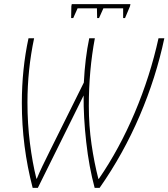

<svg xmlns="http://www.w3.org/2000/svg" viewBox="-20 -898 810 923"><path d="M332 -811 353 -858H446L447 -811H456L477 -858H572V-811H581L605 -868L607 -878H325L323 -868L322 -811ZM162 5 382 -439Q381 -335 394.5 -215Q408 -95 435 5H459Q573 -158 651.5 -341.5Q730 -525 770 -714H742Q702 -532 628 -357Q554 -182 455 -38H453Q433 -115 420 -204.5Q407 -294 407 -389Q407 -560 436 -714H409Q389 -619 383 -501L221 -175Q200 -133 184 -99.5Q168 -66 157 -39H155Q136 -115 124 -209Q112 -303 112 -405Q112 -563 144 -714H117Q85 -566 85 -403Q85 -194 137 5Z"/></svg>

Font: Noto Sans Display SemiCondensed Thin
Style: Italic
Weight: 250
Width: 4
Designer: Monotype Design team
Foundry: Monotype Imaging Inc.
Version: 1.000